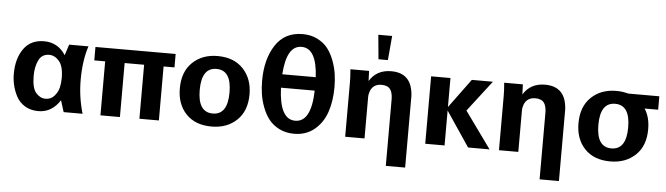

<svg xmlns="http://www.w3.org/2000/svg" viewBox="-54 -1005 4936 1424"><g transform="rotate(5 2413.5 -293.0)"><path d="M43 -251Q43 -365 95 -438Q147 -511 246 -511Q350 -511 407 -421L433 -502H577Q541 -394 541 -249Q541 -122 577 0H436L409 -86Q348 9 248 9Q190 9 147.5 -17Q105 -43 83.5 -84.5Q62 -126 52.5 -167.5Q43 -209 43 -251ZM400 -250Q400 -338 367 -376Q334 -414 293 -414Q238 -414 214.5 -365Q191 -316 191 -250Q191 -158 222 -122.5Q253 -87 293 -87Q333 -87 358.5 -116Q384 -145 392 -179Q400 -213 400 -250Z M1226 -402H1145V0H1000V-402H855V0H710V-402H629V-502H1226Z M1538 -514Q1660 -514 1729 -440.5Q1798 -367 1798 -251Q1798 -128 1725.5 -58.5Q1653 11 1538 11Q1416 11 1347.5 -61Q1279 -133 1279 -251Q1279 -375 1351.5 -444.5Q1424 -514 1538 -514ZM1427 -252Q1427 -86 1538 -86Q1649 -86 1649 -252Q1649 -418 1538 -418Q1427 -418 1427 -252Z M2152 -731Q2214 -731 2262.5 -706.5Q2311 -682 2340 -644.5Q2369 -607 2388 -556Q2407 -505 2414 -457Q2421 -409 2421 -360Q2421 -256 2393.5 -174.5Q2366 -93 2304 -41Q2242 11 2152 11Q2090 11 2041.5 -13.5Q1993 -38 1963.5 -76Q1934 -114 1915 -164.5Q1896 -215 1889 -263Q1882 -311 1882 -360Q1882 -521 1950.5 -626Q2019 -731 2152 -731ZM2276 -421Q2265 -636 2152 -636Q2041 -636 2027 -421ZM2277 -321H2026Q2035 -86 2152 -86Q2271 -86 2277 -321Z M2814 -775 2798 -594H2728L2711 -775ZM2995 189H2851V-303Q2851 -380 2811 -399L2787 -406L2766 -407Q2706 -407 2684 -352L2677 -325Q2676 -317 2676 -309V0H2532V-406Q2532 -449 2527 -502H2666L2669 -427Q2722 -514 2831 -514Q2986 -514 2995 -344Z M3607 0H3447L3272 -260V0H3128V-502H3272V-286L3431 -502H3588L3411 -272Z M4140 189H3996V-303Q3996 -380 3956 -399L3932 -406L3911 -407Q3851 -407 3829 -352L3822 -325Q3821 -317 3821 -309V0H3677V-406Q3677 -449 3672 -502H3811L3814 -427Q3867 -514 3976 -514Q4131 -514 4140 -344Z M4506 -514Q4533 -514 4553.5 -511Q4574 -508 4584 -505Q4594 -502 4596 -502H4827V-402H4726Q4766 -342 4766 -251Q4766 -127 4693 -58Q4620 11 4506 11Q4384 11 4315.5 -61Q4247 -133 4247 -251Q4247 -375 4319.5 -444.5Q4392 -514 4506 -514ZM4395 -252Q4395 -86 4506 -86Q4617 -86 4617 -252Q4617 -418 4506 -418Q4395 -418 4395 -252Z"/></g></svg>

Font: cwTeXHei
Style: Medium
Weight: 500
Version: Version 1.17